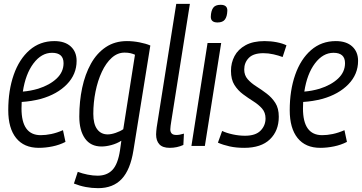

<svg xmlns="http://www.w3.org/2000/svg" viewBox="-20 -760 1885 1000"><path d="M321 -21Q290 -5 253.5 2.5Q217 10 182 10Q105 10 64 -41Q23 -92 23 -186Q23 -289 51.5 -370.5Q80 -452 134 -499Q188 -546 263 -546Q318 -546 348.5 -518Q379 -490 379 -443Q379 -373 328.5 -321Q278 -269 193 -245Q143 -232 93 -229Q92 -212 92 -195Q92 -56 192 -56Q218 -56 247 -62Q276 -68 308 -82ZM251 -485Q196 -485 154.5 -430Q113 -375 99 -283Q138 -286 179 -298Q239 -317 275 -351Q311 -385 311 -431Q311 -485 251 -485Z M365 196 385 135Q409 144 436.5 149.5Q464 155 488 155Q537 155 565.5 125Q594 95 605 23L612 -27Q588 -12 560 -4.5Q532 3 509 3Q452 3 422.5 -39Q393 -81 393 -153Q393 -232 408 -302.5Q423 -373 453.5 -428Q484 -483 531 -514.5Q578 -546 641 -546Q673 -546 706.5 -539.5Q740 -533 763 -523L675 23Q659 124 614 172Q569 220 491 220Q425 220 365 196ZM683 -475Q672 -480 659 -483Q646 -486 629 -486Q592 -486 562 -459Q532 -432 510.5 -386Q489 -340 477.5 -283Q466 -226 466 -167Q466 -114 486 -87Q506 -60 541 -60Q559 -60 582.5 -68Q606 -76 622 -87Z M898 -740H969L872 -128Q870 -115 868.5 -104.5Q867 -94 867 -86Q867 -73 874 -65Q881 -57 899 -57Q915 -57 938 -64L935 -5Q902 10 864 10Q827 10 810 -8.5Q793 -27 793 -60Q793 -68 794 -77.5Q795 -87 796 -96Z M1129 -735Q1165 -735 1164 -704Q1163 -674 1151.5 -658.5Q1140 -643 1113 -643Q1077 -643 1078 -674Q1079 -703 1090 -719Q1101 -735 1129 -735ZM977 0 1061 -536H1132L1047 0Z M1115 -17 1137 -78Q1160 -67 1192.5 -60Q1225 -53 1256 -53Q1311 -53 1337 -79.5Q1363 -106 1363 -143Q1363 -174 1345 -194.5Q1327 -215 1300 -232Q1273 -249 1246 -269Q1219 -289 1201 -317.5Q1183 -346 1183 -391Q1183 -433 1201.5 -468Q1220 -503 1259 -524.5Q1298 -546 1358 -546Q1391 -546 1421.5 -540Q1452 -534 1472 -524L1452 -463Q1431 -471 1404.5 -477Q1378 -483 1352 -483Q1300 -483 1276 -458.5Q1252 -434 1252 -398Q1252 -368 1270 -347.5Q1288 -327 1315 -310Q1342 -293 1369 -272.5Q1396 -252 1414 -224Q1432 -196 1432 -152Q1432 -79 1386 -34.5Q1340 10 1252 10Q1210 10 1176 2.5Q1142 -5 1115 -17Z M1787 -21Q1756 -5 1719.5 2.5Q1683 10 1648 10Q1571 10 1530 -41Q1489 -92 1489 -186Q1489 -289 1517.5 -370.5Q1546 -452 1600 -499Q1654 -546 1729 -546Q1784 -546 1814.5 -518Q1845 -490 1845 -443Q1845 -373 1794.5 -321Q1744 -269 1659 -245Q1609 -232 1559 -229Q1558 -212 1558 -195Q1558 -56 1658 -56Q1684 -56 1713 -62Q1742 -68 1774 -82ZM1717 -485Q1662 -485 1620.5 -430Q1579 -375 1565 -283Q1604 -286 1645 -298Q1705 -317 1741 -351Q1777 -385 1777 -431Q1777 -485 1717 -485Z"/></svg>

Font: Georama SemiCondensed
Style: Italic
Weight: 400
Width: 4
Italic angle: -9°
Designer: Jean-Baptiste Levee
Foundry: Production Type
Version: Version 1.000